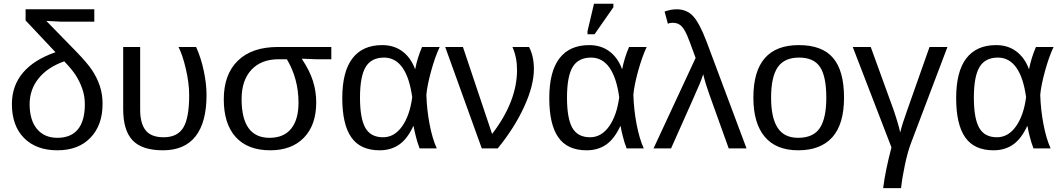

<svg xmlns="http://www.w3.org/2000/svg" viewBox="-20 -773 5536 1000"><path d="M421.9 -230C421.9 -172 409.7 -128.4 385.5 -99.1C361.2 -69.8 325.7 -55.2 278.8 -55.2C233.6 -55.2 198.2 -70.6 172.6 -101.3C147.1 -132.1 134.3 -175 134.3 -230C134.3 -280.8 149.7 -325.5 180.7 -364.3C211.6 -403 256.2 -432.8 314.5 -453.6C341.8 -425.3 362.2 -400.5 375.7 -379.2C389.2 -357.8 400.3 -334.7 408.9 -309.8C417.6 -284.9 421.9 -258.3 421.9 -230ZM296.4 -660.2H471.2V-724.6H113.3V-666.5L269 -501C193.8 -474.9 137.2 -439.2 99.1 -393.8C61 -348.4 42 -294.1 42 -231C42 -155.8 63.1 -96.8 105.2 -54.2C147.4 -11.6 205.2 9.8 278.8 9.8C351.7 9.8 409.2 -12 451.2 -55.7C493.2 -99.3 514.2 -158 514.2 -231.9C514.2 -265.5 509.4 -296.5 500 -325C490.6 -353.4 477.3 -380.6 460.2 -406.5C443.1 -432.4 414.9 -465.5 375.5 -505.9L221.2 -664.1Z M1055.7 -278.8C1055.7 -316.9 1050.9 -358.4 1041.5 -403.3C1032.1 -448.2 1018.7 -489.9 1001.5 -528.3H909.7C924 -500.7 936.8 -462.2 948.2 -413.1C959.6 -363.9 965.3 -318.5 965.3 -276.9C965.3 -198.4 955.2 -142.3 934.8 -108.6C914.5 -75 880.4 -58.1 832.5 -58.1C788.9 -58.1 757.6 -70.1 738.5 -94.2C719.5 -118.3 710 -154.1 710 -201.7V-528.3H621.6V-204.6C621.6 -130.7 637.9 -76.5 670.7 -42C703.4 -7.5 756 9.8 828.6 9.8C903.8 9.8 960.4 -14.5 998.5 -63C1036.6 -111.5 1055.7 -183.4 1055.7 -278.8Z M1627 -239.7C1627 -278.5 1621.2 -315.9 1609.6 -352.1C1598.1 -388.2 1579.1 -425.9 1552.7 -465.3V-467.3L1625 -464.4H1705.6V-528.3H1427.7C1337.2 -528.3 1267.6 -504.5 1218.8 -456.8C1169.9 -409.1 1145.5 -342.1 1145.5 -255.9C1145.5 -170.2 1166.3 -104.6 1208 -58.8C1249.7 -13.1 1309.6 9.8 1387.7 9.8C1462.2 9.8 1520.8 -12.2 1563.2 -56.2C1605.7 -100.1 1627 -161.3 1627 -239.7ZM1534.7 -238.3C1534.7 -179 1521.8 -133.7 1496.1 -102.3C1470.4 -70.9 1432.9 -55.2 1383.8 -55.2C1286.8 -55.2 1238.3 -122.4 1238.3 -256.8C1238.3 -322.3 1255.4 -373.2 1289.6 -409.7C1323.7 -446.1 1370.8 -464.4 1430.7 -464.4H1474.1C1514.5 -396.6 1534.7 -321.3 1534.7 -238.3Z M2132.3 -115.7H2134.3C2135.9 -105 2139.6 -88 2145.3 -64.7C2151 -41.4 2157.7 -19.9 2165.5 0H2254.9C2239.6 -33.5 2227.1 -75.4 2217.5 -125.5C2207.9 -175.6 2202.3 -226.7 2200.7 -278.8C2203.3 -310.7 2211.4 -351.6 2225.1 -401.6C2238.8 -451.6 2253.7 -493.8 2270 -528.3H2178.2C2161.9 -490.6 2150.1 -452.3 2142.6 -413.6H2141.6C2127 -453 2105.1 -483.6 2075.9 -505.4C2046.8 -527.2 2011.7 -538.1 1970.7 -538.1C1902.7 -538.1 1851 -515.1 1815.7 -469.2C1780.4 -423.3 1762.7 -354.2 1762.7 -261.7C1762.7 -170.6 1778.4 -102.5 1809.8 -57.6C1841.2 -12.7 1890.3 9.8 1957 9.8C1996.4 9.8 2030.4 -0.1 2058.8 -19.8C2087.3 -39.5 2111.8 -71.5 2132.3 -115.7ZM1855 -264.6C1855 -338.2 1864.8 -391.4 1884.5 -424.1C1904.2 -456.8 1936.2 -473.1 1980.5 -473.1C2019.2 -473.1 2050.9 -455.9 2075.7 -421.4C2100.4 -386.9 2117.5 -335.3 2127 -266.6C2118.5 -202.8 2100.8 -152.1 2074 -114.5C2047.1 -76.9 2014.2 -58.1 1975.1 -58.1C1932.1 -58.1 1901.4 -74.5 1882.8 -107.2C1864.3 -139.9 1855 -192.4 1855 -264.6Z M2760.7 -413.1C2760.7 -458.3 2752.3 -496.7 2735.4 -528.3H2648.9C2664.9 -492.5 2672.9 -452.6 2672.9 -408.7C2672.9 -299.3 2629.6 -188.2 2543 -75.2L2391.1 -528.3H2298.8L2489.3 0H2572.3C2630.5 -71.3 2676.5 -143.8 2710.2 -217.5C2743.9 -291.3 2760.7 -356.4 2760.7 -413.1Z M3210.4 -115.7H3212.4C3214 -105 3217.7 -88 3223.4 -64.7C3229.1 -41.4 3235.8 -19.9 3243.7 0H3333C3317.7 -33.5 3305.3 -75.4 3295.7 -125.5C3286.1 -175.6 3280.4 -226.7 3278.8 -278.8C3281.4 -310.7 3289.6 -351.6 3303.2 -401.6C3316.9 -451.6 3331.9 -493.8 3348.1 -528.3H3256.3C3240.1 -490.6 3228.2 -452.3 3220.7 -413.6H3219.7C3205.1 -453 3183.2 -483.6 3154.1 -505.4C3124.9 -527.2 3089.8 -538.1 3048.8 -538.1C2980.8 -538.1 2929.1 -515.1 2893.8 -469.2C2858.5 -423.3 2840.8 -354.2 2840.8 -261.7C2840.8 -170.6 2856.5 -102.5 2887.9 -57.6C2919.4 -12.7 2968.4 9.8 3035.2 9.8C3074.5 9.8 3108.5 -0.1 3137 -19.8C3165.4 -39.5 3189.9 -71.5 3210.4 -115.7ZM2933.1 -264.6C2933.1 -338.2 2943 -391.4 2962.6 -424.1C2982.3 -456.8 3014.3 -473.1 3058.6 -473.1C3097.3 -473.1 3129.1 -455.9 3153.8 -421.4C3178.5 -386.9 3195.6 -335.3 3205.1 -266.6C3196.6 -202.8 3179 -152.1 3152.1 -114.5C3125.2 -76.9 3092.3 -58.1 3053.2 -58.1C3010.3 -58.1 2979.5 -74.5 2960.9 -107.2C2942.4 -139.9 2933.1 -192.4 2933.1 -264.6ZM3040 -594.7H3076.7L3174.8 -735.4V-753.4H3073.7L3040 -610.8Z M3603 -471.2 3383.8 0H3475.1C3567.9 -207.7 3617.8 -320.2 3624.8 -337.6C3631.8 -355.1 3637.7 -371.3 3642.6 -386.2C3650.4 -353 3661 -318.2 3674.3 -281.7L3775.4 0H3868.2L3659.7 -557.1C3635.3 -621.3 3612 -665.2 3589.8 -689C3567.7 -712.7 3539.2 -724.6 3504.4 -724.6C3484.2 -724.6 3463.2 -720.7 3441.4 -712.9L3458.5 -649.4C3465 -652.7 3473 -654.3 3482.4 -654.3C3495.1 -654.3 3505.9 -652 3514.6 -647.5C3523.4 -642.9 3531.3 -635.8 3538.3 -626.2C3545.3 -616.6 3552.3 -603.7 3559.3 -587.4C3566.3 -571.1 3580.9 -532.4 3603 -471.2Z M4376 -264.6C4376 -358.1 4356.9 -427 4318.8 -471.4C4280.8 -515.9 4221.4 -538.1 4140.6 -538.1C3982.7 -538.1 3903.8 -446.9 3903.8 -264.6C3903.8 -175.8 3923.5 -107.8 3962.9 -60.8C4002.3 -13.8 4060.5 9.8 4137.7 9.8C4215.2 9.8 4274.3 -12.9 4314.9 -58.1C4355.6 -103.4 4376 -172.2 4376 -264.6ZM4283.7 -264.6C4283.7 -192.7 4272.4 -139.8 4249.8 -106C4227.1 -72.1 4189.5 -55.2 4136.7 -55.2C4088.2 -55.2 4052.7 -72.7 4030 -107.7C4007.4 -142.7 3996.1 -195 3996.1 -264.6C3996.1 -336.3 4007.6 -388.9 4030.5 -422.6C4053.5 -456.3 4090.7 -473.1 4142.1 -473.1C4193.2 -473.1 4229.6 -456.6 4251.2 -423.6C4272.9 -390.5 4283.7 -337.6 4283.7 -264.6Z M4421.4 -528.3 4623 -5.4C4602.2 73.7 4587.7 144.5 4579.6 207H4672.9C4677.1 169.3 4683.9 128.3 4693.4 84.2C4702.8 40.1 4713.1 3.4 4724.1 -25.9L4914.6 -528.3H4821.3L4704.6 -197.8C4687.7 -150.9 4675.6 -112.6 4668.5 -83C4667.2 -90.2 4665.1 -98.9 4662.4 -109.1C4659.6 -119.4 4656.6 -130 4653.3 -140.9C4650.1 -151.8 4646.7 -162.4 4643.3 -172.6L4634.8 -198.7L4515.1 -528.3Z M5329.6 -115.7H5331.5C5333.2 -105 5336.8 -88 5342.5 -64.7C5348.2 -41.4 5355 -19.9 5362.8 0H5452.1C5436.8 -33.5 5424.4 -75.4 5414.8 -125.5C5405.2 -175.6 5399.6 -226.7 5397.9 -278.8C5400.6 -310.7 5408.7 -351.6 5422.4 -401.6C5436 -451.6 5451 -493.8 5467.3 -528.3H5375.5C5359.2 -490.6 5347.3 -452.3 5339.8 -413.6H5338.9C5324.2 -453 5302.3 -483.6 5273.2 -505.4C5244.1 -527.2 5209 -538.1 5168 -538.1C5099.9 -538.1 5048.3 -515.1 5012.9 -469.2C4977.6 -423.3 4960 -354.2 4960 -261.7C4960 -170.6 4975.7 -102.5 5007.1 -57.6C5038.5 -12.7 5087.6 9.8 5154.3 9.8C5193.7 9.8 5227.6 -0.1 5256.1 -19.8C5284.6 -39.5 5309.1 -71.5 5329.6 -115.7ZM5052.2 -264.6C5052.2 -338.2 5062.1 -391.4 5081.8 -424.1C5101.5 -456.8 5133.5 -473.1 5177.7 -473.1C5216.5 -473.1 5248.2 -455.9 5272.9 -421.4C5297.7 -386.9 5314.8 -335.3 5324.2 -266.6C5315.8 -202.8 5298.1 -152.1 5271.2 -114.5C5244.4 -76.9 5211.4 -58.1 5172.4 -58.1C5129.4 -58.1 5098.6 -74.5 5080.1 -107.2C5061.5 -139.9 5052.2 -192.4 5052.2 -264.6Z"/></svg>

Font: Arimo
Style: Regular
Weight: 400
Designer: Steve Matteson
Foundry: Monotype Imaging Inc.
Version: Version 1.32